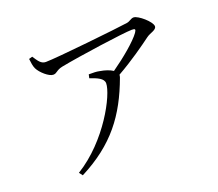

<svg xmlns="http://www.w3.org/2000/svg" viewBox="-123 -881 1247 1096"><g transform="rotate(-20 500.0 -333.0)"><path d="M143 -688C146 -665 148 -644 156 -627C171 -596 217 -556 242 -556C266 -556 267 -574 306 -582C418 -604 702 -644 750 -644C771 -644 775 -640 762 -621C733 -580 652 -512 575 -458C557 -470 529 -480 497 -485C479 -489 462 -489 433 -489L428 -467C472 -452 509 -437 509 -407C509 -339 386 -101 188 20L204 41C415 -67 519 -207 594 -411C596 -417 597 -422 597 -427C688 -478 777 -542 820 -574C842 -591 882 -595 882 -618C882 -646 811 -707 784 -707C767 -707 758 -693 737 -690C679 -681 291 -639 227 -639C198 -639 184 -664 164 -694Z"/></g></svg>

Font: Noto Serif CJK JP
Style: Regular
Weight: 400
Designer: Ryoko NISHIZUKA 西塚涼子 (kana & ideographs); Frank Grießhammer (Latin, Greek & Cyrillic); Wenlong ZHANG 张文龙 (bopomofo); San
Foundry: Adobe Systems Incorporated
Version: Version 1.000;PS 1;hotconv 16.6.53;makeotf.lib2.5.65590